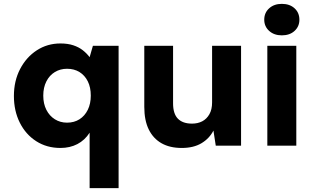

<svg xmlns="http://www.w3.org/2000/svg" viewBox="-20 -754 1623 994"><path d="M444 220V-67Q419 -28 380.5 -8Q342 12 293 12Q222 12 167.5 -23Q113 -58 82.5 -119Q52 -180 52 -257Q52 -335 84 -396.5Q116 -458 170.5 -493.5Q225 -529 293 -529Q331 -529 359.5 -519.5Q388 -510 408.5 -494Q429 -478 444 -458L461 -517H594V220ZM327 -119Q364 -119 391.5 -136.5Q419 -154 434.5 -185.5Q450 -217 450 -259Q450 -302 434.5 -333Q419 -364 391.5 -381Q364 -398 327 -398Q292 -398 264 -381Q236 -364 220 -332.5Q204 -301 204 -259Q204 -217 220 -185.5Q236 -154 264 -136.5Q292 -119 327 -119Z M921 12Q859 12 816 -12.5Q773 -37 750 -84Q727 -131 727 -201V-517H876V-219Q876 -165 901 -139.5Q926 -114 974 -114Q1004 -114 1027 -126Q1050 -138 1064 -162.5Q1078 -187 1078 -224V-517H1228V0H1097L1085 -78Q1064 -37 1023 -12.5Q982 12 921 12Z M1364 0V-517H1514V0ZM1439 -571Q1399 -571 1373.5 -594Q1348 -617 1348 -652Q1348 -688 1373.5 -711Q1399 -734 1439 -734Q1480 -734 1505 -711Q1530 -688 1530 -652Q1530 -617 1505 -594Q1480 -571 1439 -571Z"/></svg>

Font: DM Sans 11pt Black
Style: Regular
Weight: 900
Version: Version 4.004;gftools[0.9.30]